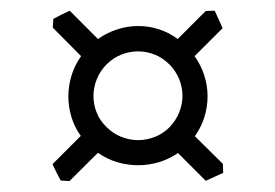

<svg xmlns="http://www.w3.org/2000/svg" viewBox="-20 -471 509 355"><path d="M177.2 -352.1Q165 -339.8 158.9 -324.5Q152.8 -309.1 152.8 -293.5Q152.8 -277.8 158.7 -262.9Q164.6 -248 176.8 -236.3Q189.5 -223.6 204.6 -217.8Q219.7 -211.9 235.4 -211.9Q251 -211.9 266.1 -217.8Q281.2 -223.6 293.5 -235.8Q305.2 -248 311.3 -263.2Q317.4 -278.3 317.4 -293.9Q317.4 -309.6 311.3 -324.7Q305.2 -339.8 293 -352.1Q280.8 -364.3 265.9 -370.1Q251 -376 235.4 -376Q219.7 -376 204.6 -370.1Q189.5 -364.3 177.2 -352.1ZM360.4 -136.7 309.1 -188Q292.5 -176.8 273.7 -171.1Q254.9 -165.5 235.4 -165.5Q215.8 -165.5 196.8 -171.1Q177.7 -176.8 161.1 -188.5L108.4 -136.2L92.3 -137.2Q88.4 -144 84.5 -151.9Q80.6 -159.7 77.1 -167.5L129.4 -219.7Q117.7 -235.8 112.1 -254.6Q106.4 -273.4 106.4 -293Q106.4 -312.5 112.3 -331.5Q118.2 -350.6 129.9 -367.2L77.6 -419.9L78.6 -436Q85.4 -439.9 93.3 -443.8Q101.1 -447.8 108.9 -451.2L161.1 -398.9Q177.7 -410.6 196.8 -416.7Q215.8 -422.9 235.4 -422.9Q254.9 -422.9 273.4 -417Q292 -411.1 308.6 -398.9L360.4 -450.7L377 -451.2L391.6 -418.9L339.8 -367.2Q351.6 -350.6 357.7 -331.5Q363.8 -312.5 363.8 -293Q363.8 -273.4 357.9 -254.6Q352.1 -235.8 340.3 -219.2L392.1 -168L392.6 -151.4Z"/></svg>

Font: Gentium Plus Phon
Style: Regular
Weight: 400
Designer: J. Victor Gaultney, Annie Olsen, Iska Routamaa, Becca Hirsbrunner
Foundry: SIL International
Version: Version 5.000